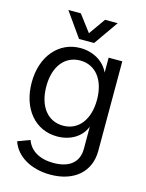

<svg xmlns="http://www.w3.org/2000/svg" viewBox="-141 -828 868 1142"><g transform="rotate(15 293.5 -257.0)"><path d="M283 230C429 230 523 149 523 20V-532H439V-440C410 -504 342 -544 263 -544C131 -544 35 -434 35 -272C35 -110 128 0 263 0C346 0 412 -41 437 -107V30C437 112 382 158 283 158C196 158 138 121 117 61L42 89C71 176 165 230 283 230ZM281 -71C186 -71 125 -149 125 -272C125 -394 186 -472 281 -472C376 -472 437 -394 437 -272C437 -149 376 -71 281 -71ZM240 -594H333L438 -744H360L288 -642L211 -744H134Z"/></g></svg>

Font: Ronzino
Style: Regular
Weight: 400
Designer: Nunzio Mazzaferro
Foundry: Collletttivo
Version: Version 1.000;Glyphs 3.3 (3337)